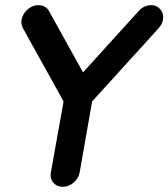

<svg xmlns="http://www.w3.org/2000/svg" viewBox="-20 -719 649 740"><path d="M592 -611 335 -328 287 -54Q283 -32 264 -15.5Q245 1 222 1Q199 1 185.5 -15Q172 -31 176 -54L225 -328L68 -611Q58 -630 65.5 -652Q73 -674 93 -688Q114 -702 136.5 -698.5Q159 -695 169 -676L300 -440L514 -676Q530 -695 553.5 -698.5Q577 -702 593 -688Q609 -674 609 -652Q609 -630 592 -611Z"/></svg>

Font: Quicksand
Style: Bold Italic
Weight: 700
Italic angle: -12°
Designer: Andrew Paglinawan
Foundry: Andrew Paglinawan
Version: 1.002